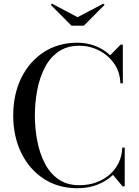

<svg xmlns="http://www.w3.org/2000/svg" viewBox="-20 -986 736 1016"><path d="M389.5 10Q288 10 211.5 -40Q135 -90 92.5 -177Q50 -264 50 -375Q50 -486.5 92.5 -573.2Q135 -660 211.5 -710Q288 -760 389.5 -760Q439.5 -760 484.8 -742.5Q530 -725 563 -693.5L618.5 -750H630V-545H617Q615.5 -604.5 584.2 -649.2Q553 -694 504 -719Q455 -744 399.5 -744Q334.5 -744 289.2 -712.5Q244 -681 216.8 -627.8Q189.5 -574.5 177 -508.8Q164.5 -443 164.5 -375Q164.5 -307 177 -241.2Q189.5 -175.5 216.8 -122.2Q244 -69 289.2 -37.5Q334.5 -6 399.5 -6Q450 -6 491.2 -21.5Q532.5 -37 562.8 -64.5Q593 -92 609.5 -128Q626 -164 627 -205H640V0H628.5L578 -60.5Q544.5 -28 496 -9Q447.5 10 389.5 10ZM358.5 -850 248.5 -960.5 255.5 -966.5 390.5 -895 526.5 -966.5 533.5 -960.5 423.5 -850Z"/></svg>

Font: Bodoni Moda 18pt
Style: Regular
Weight: 400
Designer: Owen Earl
Foundry: indestructible type
Version: Version 2.005